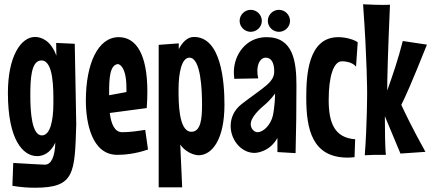

<svg xmlns="http://www.w3.org/2000/svg" viewBox="-20 -713 2019 899"><path d="M330 -508 243 -512 244 -452C219 -522 175 -540 144 -540C78 -540 17 -449 17 -278C17 -57 88 18 154 18C178 18 215 7 239 -45C237 19 221 58 190 58C190 58 138 56 42 50L38 157C78 164 114 166 144 166C330 166 330 99 337 -131ZM230 -231C230 -147 215 -79 176 -79C129 -79 122 -188 122 -264C122 -337 124 -430 174 -430C232 -430 230 -292 230 -231Z M660 -105C622 -99 587 -94 552 -94C515 -94 500 -136 494 -184L667 -207C669 -234 670 -260 670 -284C670 -460 617 -539 536 -539C438 -539 382 -414 382 -242C382 -138 410 12 529 12C561 12 613 8 673 -13ZM491 -282C491 -345 494 -409 532 -413C532 -413 572 -411 572 -301V-282L491 -267Z M888 -540C856 -540 833 -513 817 -483V-510L723 -503V164H833L824 -36C859 13 909 14 909 14C974 14 1031 -61 1031 -223C1031 -330 1016 -540 888 -540ZM926 -223C926 -159 921 -96 876 -96C815 -96 816 -240 816 -294C816 -374 831 -443 867 -443C921 -443 926 -289 926 -223Z M1368 -311C1368 -424 1354 -539 1228 -539C1131 -539 1075 -456 1075 -375C1075 -365 1076 -355 1077 -344L1189 -346C1186 -359 1185 -371 1185 -381C1185 -409 1196 -443 1225 -443C1248 -443 1264 -422 1264 -379C1264 -327 1216 -306 1113 -227C1075 -198 1060 -160 1060 -123C1060 -58 1109 3 1172 3C1172 3 1240 3 1279 -67V-1L1364 4C1367 -107 1368 -209 1368 -311ZM1258 -173C1248 -128 1213 -94 1186 -94C1168 -94 1154 -113 1154 -131C1154 -165 1196 -203 1226 -228C1226 -228 1248 -247 1268 -275C1267 -213 1258 -173 1258 -173ZM1206 -615C1206 -644 1182 -667 1154 -667C1126 -667 1102 -644 1102 -615C1102 -587 1126 -564 1154 -564C1182 -564 1206 -587 1206 -615ZM1338 -615C1338 -644 1314 -667 1286 -667C1258 -667 1234 -644 1234 -615C1234 -587 1258 -564 1286 -564C1314 -564 1338 -587 1338 -615Z M1655 -515C1644 -524 1606 -539 1564 -539C1421 -539 1414 -357 1414 -255C1414 -109 1441 25 1608 25C1618 25 1629 24 1640 23L1643 -61C1546 -68 1519 -138 1519 -245C1519 -356 1542 -426 1581 -426C1591 -426 1629 -424 1647 -401Z M1866 -521C1844 -435 1819 -361 1793 -289C1793 -341 1796 -464 1806 -691C1806 -691 1794 -690 1773 -690C1752 -690 1720 -691 1680 -693C1699 -434 1699 -278 1699 -278C1699 -278 1699 -132 1688 14C1717 12 1742 12 1759 12H1787C1783 -14 1782 -112 1782 -169L1855 6L1972 -2C1911 -112 1876 -185 1859 -222C1874 -251 1907 -323 1979 -504Z"/></svg>

Font: Mouse Memoirs
Style: Regular
Weight: 400
Designer: Astigmatic (AOETI)
Foundry: Astigmatic (AOETI)
Version: Version 1.000